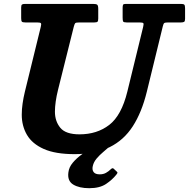

<svg xmlns="http://www.w3.org/2000/svg" viewBox="-20 -770 968 984"><path d="M437.5 194.5Q386 194.5 355.2 175.8Q324.5 157 330.5 113.5Q333.5 87 353 63.8Q372.5 40.5 400.5 20.5Q428.5 0.5 458 -16.2Q487.5 -33 510.5 -46.5Q520 -52 529.2 -49.8Q538.5 -47.5 541.5 -44Q548.5 -36 549 -31.2Q549.5 -26.5 542 -19.5Q527.5 -6.5 509 9Q490.5 24.5 475.2 42.5Q460 60.5 455.5 81Q451 100 459.8 111.8Q468.5 123.5 491 123.5Q509.5 123.5 523.2 115.8Q537 108 547 98Q556.5 88.5 562.5 94.5L578.5 109.5Q582.5 113 582 115.5Q581.5 118 577.5 123.5Q556 151 523.5 172.8Q491 194.5 437.5 194.5ZM358 -632.5 277.5 -310Q269.5 -278 265.5 -249.5Q261.5 -221 261.5 -197.5Q261.5 -149 289 -115.2Q316.5 -81.5 387.5 -81.5Q477 -81.5 539.8 -129.8Q602.5 -178 632.5 -300L713.5 -631.5Q717 -646 715 -650.5Q713 -655 694.5 -655H629Q614 -655 611.2 -659.8Q608.5 -664.5 608.5 -679.5V-729.5Q608.5 -741 610.8 -745.5Q613 -750 624.5 -750H906.5Q920.5 -750 924.5 -746Q928.5 -742 928.5 -727.5V-673.5Q928.5 -661.5 923.8 -658.2Q919 -655 908 -655H843Q826 -655 821.8 -651.8Q817.5 -648.5 814.5 -635.5L732.5 -300Q706.5 -194 660.5 -122.8Q614.5 -51.5 541.8 -15.8Q469 20 362.5 20Q264 20 204.5 -6.5Q145 -33 118.2 -78.8Q91.5 -124.5 91.5 -182Q91.5 -210 95.8 -239.5Q100 -269 107.5 -300L189 -632.5Q192.5 -646.5 189.8 -650.8Q187 -655 169.5 -655H109.5Q95.5 -655 92 -659.2Q88.5 -663.5 88.5 -677V-731.5Q88.5 -743.5 92.8 -746.8Q97 -750 109.5 -750H456.5Q473 -750 478.2 -745.8Q483.5 -741.5 483.5 -724V-675Q483.5 -662.5 479.8 -658.8Q476 -655 463.5 -655H388Q369 -655 365.5 -651.2Q362 -647.5 358 -632.5Z"/></svg>

Font: Besley*
Style: Bold Italic
Weight: 700
Italic angle: -13°
Designer: Owen Earl
Foundry: indestructible type*
Version: Version 2.000; ttfautohint (v1.8.3)